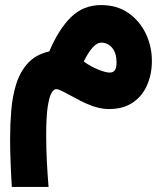

<svg xmlns="http://www.w3.org/2000/svg" viewBox="-20 -421 641 761"><path d="M26.9 319.8Q23.9 272.5 22 222.7Q20 172.9 20 128.4Q20 71.8 24.7 15.9Q29.3 -40 44.4 -88.4Q59.6 -136.7 90.8 -170.9Q122.1 -205.1 175.3 -217.3Q212.4 -304.7 261.2 -352.8Q310.1 -400.9 380.9 -400.9Q443.4 -400.9 488.3 -369.9Q533.2 -338.9 557.6 -288.3Q582 -237.8 582 -179.2Q582 -127.4 563.2 -84Q544.4 -40.5 506.6 -14.6Q468.8 11.2 411.6 11.2Q369.6 11.2 319.3 -11.7Q303.7 -18.6 279.3 -32Q254.9 -45.4 232.9 -56.6Q210.9 -67.9 203.1 -67.9Q192.9 -67.9 183.8 -52Q174.8 -36.1 168.9 3.4Q163.1 43 163.1 114.7Q163.1 172.4 165.8 221.9Q168.5 271.5 172.4 319.8ZM312 -177.2Q340.3 -156.7 369.9 -145Q399.4 -133.3 415 -133.3Q427.7 -133.3 434.8 -142.1Q441.9 -150.9 441.9 -173.3Q441.9 -210.9 424.6 -231.4Q407.2 -252 380.9 -252Q364.3 -252 346.9 -232.4Q329.6 -212.9 312 -177.2Z"/></svg>

Font: Vazir Black WOL-UI
Style: Black-WOL-UI
Weight: 900
Designer: Saber Rastikerdar
Foundry: Saber Rastikerdar
Version: Version 30.0.0